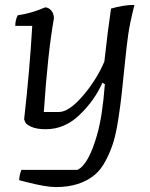

<svg xmlns="http://www.w3.org/2000/svg" viewBox="-20 -515 611 780"><path d="M58 217Q58 198 67 175H295Q340 153 374 34Q396 -41 406 -173L396 -179Q365 -108 304 -49Q243 10 166 10Q129 10 107 0Q85 -10 82 -20L78 -30Q101 -234 111 -410H42Q42 -433 52 -453Q109 -461 163 -485Q177 -485 188 -472.5Q199 -460 199 -440Q174 -300 158 -60H219Q260 -60 316 -125Q372 -190 404 -265Q418 -393 431 -480Q481 -495 526 -495Q507 -418 501 -375.5Q495 -333 487.5 -260Q480 -187 475 -139.5Q470 -92 461 -33.5Q452 25 441 61.5Q430 98 410 136.5Q390 175 364 196Q304 245 207 245Q166 245 85 224Z"/></svg>

Font: Kotta One
Style: Regular
Weight: 400
Designer: Ania Kruk
Foundry: Ania Kruk
Version: Version 1.001